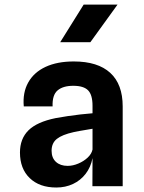

<svg xmlns="http://www.w3.org/2000/svg" viewBox="-20 -830 640 856"><path d="M231 6Q156 6 112.5 -36Q69 -78 69 -150Q69 -211.5 107 -249Q145 -286.5 228.5 -303.5Q255 -308.5 282.8 -312.5Q310.5 -316.5 338.5 -319.8Q366.5 -323 392.5 -325V-358.5Q392.5 -407 372.8 -427.2Q353 -447.5 306.5 -447.5Q261 -447.5 236.8 -427Q212.5 -406.5 214.5 -355.5H86Q80.5 -417 105.8 -462.2Q131 -507.5 183 -531.8Q235 -556 309 -556Q416 -556 471.5 -505.2Q527 -454.5 527 -355.5V0H392L392.5 -125Q384.5 -84.5 361.8 -55Q339 -25.5 305.5 -9.8Q272 6 231 6ZM281.5 -90.5Q305 -90.5 329.2 -100.8Q353.5 -111 371 -127.5Q388.5 -144 392.5 -163.5V-256Q382 -254 366.2 -251.5Q350.5 -249 335 -246.2Q319.5 -243.5 308.5 -241Q257 -229.5 233.5 -210.8Q210 -192 210 -158Q210 -126 229.5 -108.2Q249 -90.5 281.5 -90.5ZM248.5 -642 353 -809.5H504L383 -642Z"/></svg>

Font: Spline Sans Mono SemiBold
Style: Regular
Weight: 600
Monospace: yes
Version: Version 1.004